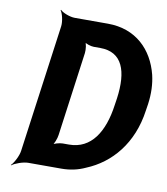

<svg xmlns="http://www.w3.org/2000/svg" viewBox="-85 -808 788 905"><g transform="rotate(10 309.5 -355.5)"><path d="M107 0H265C306 0 344 -8 380 -25C495 -72 588 -178 610 -339L615 -371C622 -422 620 -468 610 -510C581 -626 497 -711 363 -711H204C180 -711 145 -725 134 -737L132 -735C142 -722 151 -685 148 -661L64 -50C61 -26 42 11 28 24L29 26C44 14 83 0 107 0ZM466 -372 461 -339C443 -208 387 -118 281 -118H251C237 -118 209 -111 199 -102L202 -99C212 -108 223 -137 225 -154L280 -556C282 -573 279 -602 271 -611L268 -609C276 -600 302 -592 316 -592H347C454 -592 484 -504 466 -372Z"/></g></svg>

Font: Asimov
Style: EdgeNarIt
Weight: 500
Designer: Google
Version: Version 2.000980: 2014